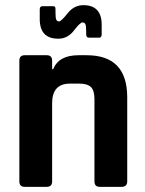

<svg xmlns="http://www.w3.org/2000/svg" viewBox="-20 -724 563 744"><path d="M134 -650V-688Q134 -700 145 -700H184Q191 -700 193 -697.5Q195 -695 195 -688V-677Q195 -655 198 -648Q201 -641 209 -641Q217 -641 242 -672.5Q267 -704 303 -704Q374 -704 374 -628V-591Q374 -578 364 -578H325Q314 -578 314 -591V-600Q314 -623 311 -630Q308 -637 299.5 -637Q291 -637 269 -609Q244 -574 206 -574Q134 -574 134 -650ZM161 0H76Q55 0 55 -21V-489Q55 -510 76 -510H161Q182 -510 182 -489V-456H186Q208 -510 284 -510H316Q473 -510 473 -347V-21Q473 0 451 0H367Q346 0 346 -21V-341Q346 -373 332.5 -386.5Q319 -400 287 -400H251Q182 -400 182 -324V-21Q182 0 161 0Z"/></svg>

Font: Rajdhani
Style: Bold
Weight: 700
Designer: Satya Rajpurohit, Jyotish Sonowal
Foundry: Indian Type Foundry
Version: Version 1.201 February 1, 2022